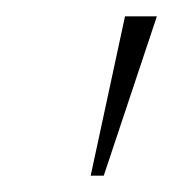

<svg xmlns="http://www.w3.org/2000/svg" viewBox="-20 -775 212 235"><path d="M91 -560 133 -755H172L107 -560Z"/></svg>

Font: DM Sans 12pt Thin
Style: Italic
Weight: 250
Italic angle: -10°
Version: Version 4.004;gftools[0.9.30]